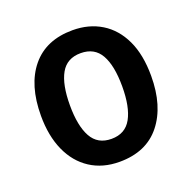

<svg xmlns="http://www.w3.org/2000/svg" viewBox="-105 -658 774 773"><g transform="rotate(-20 282.0 -271.5)"><path d="M518 -272Q518 -143 457 -66.5Q396 10 281 10Q209 10 156 -24.5Q103 -59 74.5 -122.5Q46 -186 46 -272Q46 -404 107.5 -478.5Q169 -553 283 -553Q353 -553 406 -520.5Q459 -488 488.5 -425.5Q518 -363 518 -272ZM170 -272Q170 -184 196.5 -136Q223 -88 282 -88Q341 -88 367.5 -136Q394 -184 394 -272Q394 -361 367.5 -408Q341 -455 282 -455Q223 -455 196.5 -408Q170 -361 170 -272Z"/></g></svg>

Font: Noto Sans Lao SemiCondensed SemiBold
Style: Regular
Weight: 600
Width: 4
Designer: Monotype Design Team
Foundry: Monotype Imaging Inc.
Version: Version 2.003; ttfautohint (v1.8.4.7-5d5b)